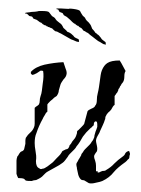

<svg xmlns="http://www.w3.org/2000/svg" viewBox="-20 -419 333 454"><path d="M228 -314Q225 -314 221.5 -316.5Q218 -319 212 -322Q209 -324 206 -326.5Q203 -329 199 -332Q196 -334 193 -336.5Q190 -339 188 -341Q185 -342 182.5 -344Q180 -346 178 -346Q176 -348 173 -352Q172 -353 169.5 -354Q167 -355 165 -358Q165 -358 164 -358Q163 -358 162 -359Q161 -360 159 -361Q158 -362 158 -362.5Q158 -363 156 -363Q156 -363 154 -364.5Q152 -366 151 -367L148 -370Q147 -371 146 -372L138 -379L131 -383Q130 -384 129.5 -385.5Q129 -387 128 -388L123 -390Q121 -390 120 -392Q119 -394 118 -396Q117 -397 115 -397Q111 -398 115 -399Q117 -399 119 -399Q121 -399 124 -399Q128 -399 132 -398.5Q136 -398 142 -398Q145 -399 148 -398.5Q151 -398 153 -398Q168 -396 169.5 -392.5Q171 -389 175 -383Q176 -381 178.5 -379.5Q181 -378 183 -373Q185 -370 187.5 -368Q190 -366 192 -363Q195 -360 198 -351Q200 -349 202.5 -346Q205 -343 206 -341Q207 -341 207.5 -340.5Q208 -340 210 -338Q212 -337 214 -335Q216 -333 219 -329Q220 -326 226 -322Q230 -320 230 -317.5Q230 -315 230 -313ZM165 -320Q162 -320 158 -322Q154 -324 148 -326Q144 -328 141 -330Q138 -332 134 -334Q130 -336 127 -338Q124 -340 121 -341Q118 -343 115.5 -344Q113 -345 111 -345Q108 -347 105 -350Q104 -352 101.5 -352.5Q99 -353 96 -355Q96 -355 95 -355Q94 -355 93 -356Q92 -357 90 -357Q89 -358 89 -358.5Q89 -359 87 -359Q86 -359 84.5 -360Q83 -361 81 -362L78 -365Q77 -366 75 -366L67 -372L59 -375Q58 -376 57.5 -377.5Q57 -379 55 -380L50 -381Q49 -381 47.5 -383Q46 -385 44 -386Q43 -387 41 -387Q37 -387 41 -389Q43 -389 45 -389.5Q47 -390 50 -390Q54 -391 58 -391Q62 -391 68 -392Q71 -393 74 -393Q77 -393 79 -393Q94 -393 96 -390Q98 -387 103 -381Q104 -380 107 -378.5Q110 -377 112 -373Q114 -370 117 -368Q120 -366 122 -364Q126 -362 130 -353Q132 -351 135 -348.5Q138 -346 139 -344Q140 -344 140.5 -343.5Q141 -343 144 -342Q146 -341 148 -339.5Q150 -338 154 -334Q155 -331 162 -328Q166 -327 166.5 -324.5Q167 -322 167 -320ZM190 14Q189 13 185 11Q181 9 180 8Q179 7 176 7Q173 7 171 5Q167 1 165 -6L162 -20Q162 -23 161 -26Q160 -30 161 -33Q162 -34 164 -38Q165 -40 166 -42Q167 -44 168 -45L172 -52Q172 -55 176 -59Q178 -63 181 -66Q184 -69 186 -71Q189 -74 192 -77Q195 -80 197 -84Q199 -86 200.5 -89Q202 -92 203 -95Q203 -98 204 -101Q205 -104 206 -108Q207 -110 208 -113Q209 -116 210 -119Q210 -122 210 -125Q210 -128 209 -131Q208 -132 205 -132L204 -131Q202 -129 202 -127Q202 -123 201 -122Q200 -121 199 -120.5Q198 -120 197 -118Q196 -118 193 -115L184 -106Q182 -104 180 -101Q178 -98 176 -96Q174 -93 172.5 -90Q171 -87 169 -84Q167 -81 165 -78Q163 -75 161 -73Q159 -69 156 -66Q153 -63 151 -61Q148 -58 145 -55Q142 -52 140 -48L134 -40Q131 -36 128 -34Q124 -31 120 -28.5Q116 -26 112 -24L94 -14Q90 -12 87 -9Q84 -6 82 -4Q78 1 67 6Q66 7 63 7Q60 7 55 9Q44 9 41 8L39 6Q39 6 37 4Q33 2 23 2Q18 -8 19 -11V-39Q19 -43 21 -49Q24 -52 25 -55Q28 -60 31 -61Q35 -62 37 -66L40 -79Q40 -83 40 -86Q40 -89 41 -93Q46 -101 51 -105Q57 -110 60 -117Q62 -121 62 -126.5Q62 -132 62 -139V-164Q65 -167 67 -168Q69 -169 72 -172Q74 -176 74 -181Q74 -186 76 -192Q78 -197 79 -204.5Q80 -212 81 -221Q84 -239 82 -251Q81 -252 76 -252L67 -246Q60 -242 56 -242L53 -245V-249Q64 -261 85 -266Q108 -271 130 -272Q131 -270 132 -266Q133 -262 135 -257Q139 -248 137 -242Q136 -237 130 -231Q128 -228 126 -225Q124 -222 123 -219Q121 -211 119 -205Q119 -199 114 -192L108 -188Q107 -187 105 -185Q103 -183 99 -180Q92 -173 92 -172V-155Q88 -152 86 -147Q82 -141 81 -138Q72 -122 66 -104Q62 -95 62 -81Q62 -77 62.5 -72Q63 -67 64 -62Q65 -57 65.5 -51Q66 -45 65 -38Q65 -24 73 -21Q76 -18 80 -20Q82 -20 84.5 -21Q87 -22 88 -23Q92 -25 95.5 -28Q99 -31 102 -33Q105 -35 107.5 -38Q110 -41 114 -45L119 -50Q123 -54 124 -56L126 -59Q126 -60 128 -62Q130 -63 132 -64Q134 -65 136 -66Q141 -66 143 -71Q144 -72 144 -74Q144 -75 146 -77Q148 -79 149.5 -82Q151 -85 153 -87Q155 -89 157 -92Q159 -95 160 -98Q160 -98 162 -104Q162 -109 163 -110Q163 -109 166 -112L172 -118Q178 -124 179 -126Q180 -130 181 -133.5Q182 -137 183 -141Q184 -145 185 -148.5Q186 -152 187 -156Q189 -159 196 -162Q204 -165 205 -169Q209 -173 209 -182Q209 -187 209.5 -190.5Q210 -194 211 -198Q213 -206 214 -213Q215 -220 216 -227Q217 -235 218 -241.5Q219 -248 221 -253Q226 -265 234 -270Q243 -276 263 -276Q267 -270 270 -264Q273 -258 277 -251Q274 -247 274 -238Q274 -230 271 -225Q270 -224 269.5 -223Q269 -222 267 -220Q267 -218 264 -215Q263 -211 260 -208Q260 -206 259 -204Q258 -202 257 -200Q254 -197 254 -196Q253 -195 252.5 -194Q252 -193 251 -192V-171Q249 -170 247 -167Q245 -164 243 -160Q240 -156 236 -153Q232 -149 230 -144Q229 -143 229 -140Q229 -137 228 -136Q227 -133 226 -130Q225 -127 223 -123L217 -110Q216 -106 211 -98Q207 -91 207 -86Q207 -85 207.5 -82Q208 -79 209 -75Q211 -66 209 -61L206 -57Q204 -53 203 -52Q202 -49 203 -45Q205 -39 205 -39Q206 -36 206.5 -33Q207 -30 207 -27V-14H211V-11Q215 -11 216 -12Q217 -13 218 -13Q219 -13 220 -14Q222 -15 226 -15Q229 -15 231 -17Q243 -24 250 -32Q259 -41 269 -48Q275 -52 276 -56Q279 -61 285 -62Q285 -61 286 -61V-60Q288 -56 287 -53Q286 -51 286 -48.5Q286 -46 285 -44Q282 -42 280 -39Q276 -35 274 -34Q267 -29 260.5 -23.5Q254 -18 249 -12Q239 1 222 9Q220 10 216 11Q212 12 207 13Q196 16 190 14ZM165 -320Q162 -320 158 -322Q154 -324 148 -326Q144 -328 141 -330Q138 -332 134 -334Q130 -336 127 -338Q124 -340 121 -341Q118 -343 115.5 -344Q113 -345 111 -345Q108 -347 105 -350Q104 -352 101.5 -352.5Q99 -353 96 -355Q96 -355 95 -355Q94 -355 93 -356Q92 -357 90 -357Q89 -358 89 -358.5Q89 -359 87 -359Q86 -359 84.5 -360Q83 -361 81 -362L78 -365Q77 -366 75 -366L67 -372L59 -375Q58 -376 57.5 -377.5Q57 -379 55 -380L50 -381Q49 -381 47.5 -383Q46 -385 44 -386Q43 -387 41 -387Q37 -387 41 -389Q43 -389 45 -389.5Q47 -390 50 -390Q54 -391 58 -391Q62 -391 68 -392Q71 -393 74 -393Q77 -393 79 -393Q94 -393 96 -390Q98 -387 103 -381Q104 -380 107 -378.5Q110 -377 112 -373Q114 -370 117 -368Q120 -366 122 -364Q126 -362 130 -353Q132 -351 135 -348.5Q138 -346 139 -344Q140 -344 140.5 -343.5Q141 -343 144 -342Q146 -341 148 -339.5Q150 -338 154 -334Q155 -331 162 -328Q166 -327 166.5 -324.5Q167 -322 167 -320Z"/></svg>

Font: Estonia
Style: Regular
Weight: 400
Designer: Robert E. Leuschke
Foundry: Robert E. Leuschke
Version: Version 1.014; ttfautohint (v1.8.3)